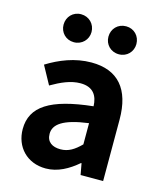

<svg xmlns="http://www.w3.org/2000/svg" viewBox="-120 -887 831 988"><g transform="rotate(15 295.5 -393.0)"><path d="M217 14C281 14 337 -18 386 -60H389L400 0H520V-327C520 -489 447 -574 305 -574C217 -574 137 -541 71 -500L124 -403C176 -433 226 -456 278 -456C347 -456 371 -414 373 -359C148 -335 51 -272 51 -152C51 -57 117 14 217 14ZM265 -101C222 -101 191 -120 191 -164C191 -214 237 -251 373 -269V-156C338 -121 307 -101 265 -101ZM189 -651C232 -651 264 -684 264 -725C264 -767 232 -800 189 -800C146 -800 115 -767 115 -725C115 -684 146 -651 189 -651ZM429 -651C472 -651 503 -684 503 -725C503 -767 472 -800 429 -800C385 -800 354 -767 354 -725C354 -684 385 -651 429 -651Z"/></g></svg>

Font: Genne Gothic Bold
Style: Regular
Weight: 700
Designer: Ryoko NISHIZUKA (kana & ideographs); Paul D. Hunt (Latin, Greek & Cyrillic); Wenlong ZHANG (bopomofo); Sandoll Communica
Foundry: Adobe Systems Incorporated
Version: Version 1.004;PS 1.004;hotconv 16.6.51;makeotf.lib2.5.65220